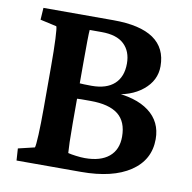

<svg xmlns="http://www.w3.org/2000/svg" viewBox="-69 -641 709 710"><g transform="rotate(10 286.0 -286.5)"><path d="M96.7 -59.6Q99.6 -66.4 101.6 -107.9Q103.5 -149.4 103.5 -208V-364.3Q103.5 -426.8 101.6 -468.3Q99.6 -509.8 96.7 -514.6L35.2 -528.3L38.1 -573.2H300.8Q401.4 -573.2 451.7 -538.6Q502 -503.9 502 -435.5Q502 -381.8 457 -345.2Q412.1 -308.6 339.8 -303.7V-311.5Q431.6 -307.6 481.4 -270Q531.2 -232.4 531.2 -167Q531.2 -88.9 464.8 -44.4Q398.4 0 280.3 0H38.1L35.2 -44.9ZM218.8 -172.9Q218.8 -131.8 219.7 -101.1Q220.7 -70.3 221.7 -60.5Q232.4 -57.6 251.5 -55.2Q270.5 -52.7 285.2 -52.7Q343.8 -52.7 375.5 -79.1Q407.2 -105.5 407.2 -154.3Q407.2 -210.9 373 -237.8Q338.9 -264.6 269.5 -264.6Q248 -264.6 234.9 -264.6Q221.7 -264.6 208 -262.7V-322.3Q222.7 -321.3 235.4 -320.8Q248 -320.3 263.7 -320.3Q319.3 -320.3 348.6 -347.2Q377.9 -374 377.9 -423.8Q377.9 -469.7 350.1 -496.1Q322.3 -522.5 265.6 -522.5H220.7Q219.7 -514.6 219.2 -480.5Q218.8 -446.3 218.8 -401.4Z"/></g></svg>

Font: Crimson Pro ExtraLight SemiBold
Style: Regular
Weight: 600
Version: Version 1.002